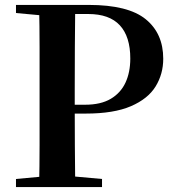

<svg xmlns="http://www.w3.org/2000/svg" viewBox="-20 -761 713 781"><path d="M45 0V-33L198 -47H239L395 -33V0ZM139 0Q141 -85 141 -171.5Q141 -258 141 -346V-394Q141 -481 141 -567.5Q141 -654 139 -741H286Q285 -656 284.5 -568.5Q284 -481 284 -394V-324Q284 -253 284.5 -170Q285 -87 286 0ZM213 -299V-335H326Q390 -335 430.5 -359Q471 -383 490.5 -425Q510 -467 510 -523Q510 -612 467.5 -658Q425 -704 339 -704H213V-741H341Q501 -741 572.5 -683Q644 -625 644 -522Q644 -460 613 -409.5Q582 -359 512.5 -329Q443 -299 329 -299ZM45 -708V-741H213V-694H198Z"/></svg>

Font: Noto Serif KR ExtraLight
Style: Bold
Weight: 700
Version: Version 2.002-H1;hotconv 1.1.0;makeotfexe 2.6.0